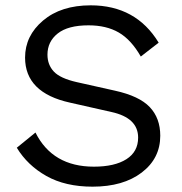

<svg xmlns="http://www.w3.org/2000/svg" viewBox="-20 -690 681 720"><path d="M320 -670Q490 -670 575 -530L508 -478Q472 -541 425.5 -568Q379 -595 312 -595Q235 -595 196.5 -564.5Q158 -534 158 -485Q158 -447 182 -421.5Q206 -396 268 -382L411 -350Q502 -330 541.5 -288.5Q581 -247 581 -181Q581 -96 511.5 -43Q442 10 327 10Q225 10 154 -30Q83 -70 43 -136L113 -193Q177 -65 332 -65Q410 -65 454 -93Q498 -121 498 -174Q498 -248 398 -270L243 -305Q74 -342 74 -474Q74 -556 141.5 -613Q209 -670 320 -670Z"/></svg>

Font: Elaine Sans
Style: Regular
Weight: 400
Designer: Wei Huang
Foundry: Wei Huang
Version: Version 2.001;December 24, 2019;FontCreator 12.0.0.2547 64-b